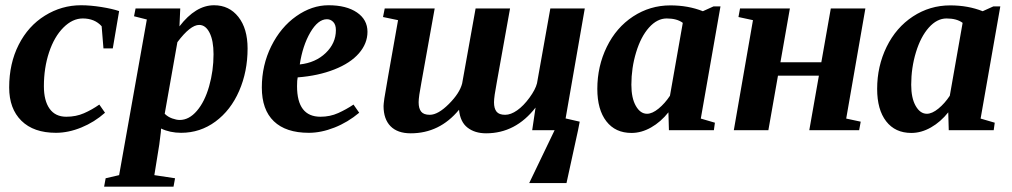

<svg xmlns="http://www.w3.org/2000/svg" viewBox="-20 -491 3816 724"><path d="M190.9 9.8Q106.9 9.8 60.8 -35.6Q14.6 -81.1 14.6 -161.1Q14.6 -251.5 50.5 -322.3Q86.4 -393.1 149.4 -432.1Q212.4 -471.2 285.6 -471.2Q320.8 -471.2 362.1 -464.6Q403.3 -458 429.2 -449.2L405.3 -308.6H370.1L363.3 -392.1Q336.9 -421.4 292 -421.4Q253.4 -421.4 219 -387Q184.6 -352.5 165 -293.7Q145.5 -234.9 145.5 -166Q145.5 -111.3 167 -81.1Q188.5 -50.8 230 -50.8Q266.6 -50.8 296.6 -64Q326.7 -77.1 354.5 -96.7L376 -65.9Q335.9 -30.3 286.9 -10.3Q237.8 9.8 190.9 9.8Z M913.6 -308.1Q913.6 -221.2 881.8 -148.2Q850.1 -75.2 792.5 -32.7Q734.9 9.8 663.1 9.8Q621.1 9.8 587.4 -6.3L586.4 7.8L580.6 54.2L562 169.4L640.1 181.2L634.3 212.9H372.6L378.4 181.2L429.2 169.4L533.7 -417.5L485.4 -429.7L491.2 -459H659.7L656.7 -391.6Q717.8 -471.2 787.1 -471.2Q844.2 -471.2 878.9 -427.2Q913.6 -383.3 913.6 -308.1ZM785.2 -286.6Q785.2 -337.9 770.3 -367.4Q755.4 -397 731 -397Q697.8 -397 648.9 -332L601.1 -62Q612.8 -50.3 629.2 -44.4Q645.5 -38.6 657.7 -38.6Q692.9 -38.6 722.4 -73Q752 -107.4 768.6 -165.8Q785.2 -224.1 785.2 -286.6Z M1365.7 -371.1Q1365.7 -327.1 1333.5 -290Q1301.3 -252.9 1240.5 -229Q1179.7 -205.1 1102.5 -199.2Q1100.1 -189.5 1100.1 -166Q1100.1 -50.8 1188.5 -50.8Q1224.6 -50.8 1255.4 -64.7Q1286.1 -78.6 1313 -96.7L1334.5 -65.9Q1291.5 -29.8 1241.2 -10Q1190.9 9.8 1144.5 9.8Q1058.1 9.8 1012.7 -33.7Q967.3 -77.1 967.3 -161.1Q967.3 -245.1 1002.9 -316.9Q1038.6 -388.7 1097.2 -429.9Q1155.8 -471.2 1218.8 -471.2Q1286.1 -471.2 1325.9 -444.1Q1365.7 -417 1365.7 -371.1ZM1110.4 -248Q1169.9 -254.4 1208.3 -291.3Q1246.6 -328.1 1246.6 -377.4Q1246.6 -397.9 1236.6 -408.2Q1226.6 -418.5 1212.9 -418.5Q1179.2 -418.5 1150.1 -368.7Q1121.1 -318.8 1110.4 -248Z M1842.8 -105.5Q1842.8 -82 1852.3 -70.1Q1861.8 -58.1 1884.8 -58.1Q1906.2 -58.1 1930.2 -75Q1954.1 -91.8 1976.6 -122.6Q1999 -153.3 2004.9 -176.8L2055.2 -459H2185.1L2112.8 -44.4L2166 -32.2L2159.7 0L2116.2 199.2H1975.6L2071.3 0H1986.8L1999.5 -85.4Q1924.3 11.7 1813 11.7Q1770.5 11.7 1742.9 -9.8Q1715.3 -31.2 1710.9 -77.1Q1637.7 11.7 1528.8 11.7Q1479 11.7 1452.6 -15.1Q1426.3 -42 1426.3 -91.3Q1426.3 -97.7 1429.4 -120.4Q1432.6 -143.1 1481 -415L1424.3 -426.8L1430.7 -459H1619.1L1569.3 -181.6Q1558.6 -125.5 1558.6 -105.5Q1558.6 -82 1568.1 -70.1Q1577.6 -58.1 1600.6 -58.1Q1631.8 -58.1 1672.6 -98.9Q1713.4 -139.6 1722.7 -176.3L1773.4 -459H1903.3L1853.5 -181.6Q1842.8 -125.5 1842.8 -105.5Z M2622.6 -43.9 2675.8 -28.3 2671.9 0H2502.4L2500.5 -67.4Q2471.7 -31.2 2435.3 -10.5Q2398.9 10.3 2361.3 10.3Q2300.3 10.3 2266.4 -33.7Q2232.4 -77.6 2232.4 -155.8Q2232.4 -241.2 2268.1 -314.2Q2303.7 -387.2 2367.4 -429Q2431.2 -470.7 2507.8 -470.7Q2575.2 -470.7 2630.4 -448.7L2670.4 -466.8H2696.8ZM2360.8 -171.4Q2360.8 -121.1 2377.7 -91.6Q2394.5 -62 2419.9 -62Q2439.5 -62 2463.4 -81.5Q2487.3 -101.1 2506.3 -129.9L2554.7 -404.8Q2532.7 -421.4 2494.1 -421.4Q2458 -421.4 2427.2 -387Q2396.5 -352.5 2378.7 -293.7Q2360.8 -234.9 2360.8 -171.4Z M3067.9 -205.6H2913.6L2877.4 0H2747.1L2819.3 -415L2764.6 -426.8L2770.5 -459H2958.5L2922.9 -256.3H3077.1L3112.8 -459H3243.2L3170.9 -43.9L3225.6 -32.2L3219.7 0H3031.7Z M3677.7 -43.9 3731 -28.3 3727.1 0H3557.6L3555.7 -67.4Q3526.9 -31.2 3490.5 -10.5Q3454.1 10.3 3416.5 10.3Q3355.5 10.3 3321.5 -33.7Q3287.6 -77.6 3287.6 -155.8Q3287.6 -241.2 3323.2 -314.2Q3358.9 -387.2 3422.6 -429Q3486.3 -470.7 3563 -470.7Q3630.4 -470.7 3685.5 -448.7L3725.6 -466.8H3752ZM3416 -171.4Q3416 -121.1 3432.9 -91.6Q3449.7 -62 3475.1 -62Q3494.6 -62 3518.6 -81.5Q3542.5 -101.1 3561.5 -129.9L3609.9 -404.8Q3587.9 -421.4 3549.3 -421.4Q3513.2 -421.4 3482.4 -387Q3451.7 -352.5 3433.8 -293.7Q3416 -234.9 3416 -171.4Z"/></svg>

Font: Tinos
Style: Bold Italic
Weight: 700
Italic angle: -16.333°
Designer: Steve Matteson
Foundry: Monotype Imaging Inc.
Version: Version 1.23